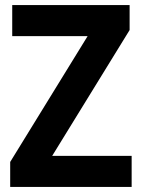

<svg xmlns="http://www.w3.org/2000/svg" viewBox="-20 -827 558 754"><path d="M497 -93H20V-191L324 -685H28V-807H489V-709L185 -215H497Z"/></svg>

Font: Noto Sans Telugu UI SemiCondensed
Style: Bold
Weight: 700
Width: 4
Designer: Jelle Bosma - Monotype Design Team
Foundry: Monotype Imaging Inc.
Version: Version 2.005; ttfautohint (v1.8.4.7-5d5b)